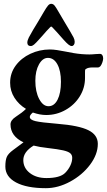

<svg xmlns="http://www.w3.org/2000/svg" viewBox="-20 -696 560 1005"><path d="M520 -390Q520 -382 516 -370Q512 -358 506 -350Q500 -343 493 -343H466Q440 -343 430 -335Q429 -334 427 -333Q425 -332 425 -320.5Q425 -309 425 -288Q425 -236 397.5 -191.5Q370 -147 323 -120.5Q276 -94 222 -94Q189 -94 152 -107Q136 -94 136 -84Q136 -69 165.5 -62Q195 -55 281 -48Q393 -39 442.5 -14.5Q492 10 492 57Q492 112 451.5 166Q411 220 347.5 254.5Q284 289 220 289Q120 289 64 259Q8 229 8 176Q8 143 15.5 125.5Q23 108 49 89L103 49Q35 17 35 -45Q35 -67 63 -85Q97 -107 116 -126Q78 -149 55.5 -184.5Q33 -220 33 -263Q33 -313 62 -352.5Q91 -392 139 -414.5Q187 -437 241 -437Q258 -437 278 -434Q298 -431 318 -427L366 -418Q408 -411 448 -411Q462 -411 482 -413L503 -414Q511 -414 515.5 -407.5Q520 -401 520 -390ZM299 -268Q299 -325 280.5 -359Q262 -393 231 -393Q203 -393 184 -359Q165 -325 165 -273Q165 -216 185 -178Q205 -140 234 -140Q264 -140 281.5 -174.5Q299 -209 299 -268ZM232 79Q186 74 156 66Q102 99 102 142Q102 183 136 209.5Q170 236 223 236Q294 236 321 209Q338 192 348 171Q358 150 358 130Q358 115 347.5 106Q337 97 310.5 91Q284 85 232 79ZM286 -635 316 -584Q350 -528 365 -500Q371 -488 371 -477Q371 -467 366.5 -461Q362 -455 355 -455Q348 -455 338 -463Q328 -471 312 -489Q270 -537 254 -553Q250 -557 248 -557Q246 -557 242 -553Q224 -535 202 -509Q197 -504 192.5 -498.5Q188 -493 184 -489Q167 -470 158 -462.5Q149 -455 141 -455Q123 -455 123 -473Q123 -484 131 -500Q152 -539 179 -582L209 -633Q223 -657 231 -666.5Q239 -676 248 -676Q258 -676 265.5 -667Q273 -658 286 -635Z"/></svg>

Font: EB Garamond ExtraBold
Style: Regular
Weight: 800
Designer: Georg Duffner and Octavio Pardo
Foundry: Georg Duffner
Version: Version 1.000